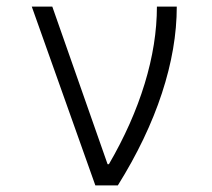

<svg xmlns="http://www.w3.org/2000/svg" viewBox="-20 -560 640 580"><path d="M268 0H336Q424 -141 469 -278Q514 -415 514 -540H454Q454 -428 417 -307Q380 -186 309 -64H305L138 -540H76Z"/></svg>

Font: CommitMonoV143 ExtLt
Style: Regular
Weight: 200
Monospace: yes
Designer: Eigil Nikolajsen
Foundry: Eigil Nikolajsen
Version: Version 1.143